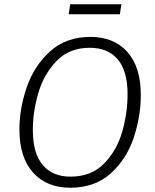

<svg xmlns="http://www.w3.org/2000/svg" viewBox="-20 -869 728 900"><path d="M640 -424Q640 -324 607 -224Q574 -124 499.5 -56.5Q425 11 309 11Q199 11 135 -60Q71 -131 71 -262Q71 -359 105 -459Q139 -559 214 -627.5Q289 -696 404 -696Q514 -696 577 -625.5Q640 -555 640 -424ZM134 -260Q134 -150 180.5 -95.5Q227 -41 310 -41Q408 -41 468 -102.5Q528 -164 553 -252Q578 -340 578 -427Q578 -536 532 -590.5Q486 -645 401 -645Q305 -645 245.5 -583.5Q186 -522 160 -434Q134 -346 134 -260ZM302 -802 309 -849H549L542 -802Z"/></svg>

Font: Fira Sans Light
Style: Italic
Weight: 300
Italic angle: -8°
Designer: bBox Type GmbH & Carrois Corporate GbR & Edenspiekermann AG
Foundry: bBox Type GmbH & Carrois Corporate GbR & Edenspiekermann AG
Version: Version 4.301